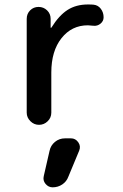

<svg xmlns="http://www.w3.org/2000/svg" viewBox="-20 -550 540 846"><path d="M266.6 59.6H293Q312.5 59.6 324.7 76.7Q336.9 93.8 329.1 113.3L281.2 228.5Q273.4 250 254.4 262.7Q235.4 275.4 211.9 275.4Q193.4 275.4 180.7 260.3Q168 245.1 172.9 225.6L198.2 115.2Q203.1 90.8 222.2 75.2Q241.2 59.6 266.6 59.6ZM97.7 -53.7V-466.8Q97.7 -489.3 112.8 -504.4Q127.9 -519.5 149.9 -519.5Q171.9 -519.5 187.5 -504.4Q203.1 -489.3 203.1 -466.8V-427.7H204.1H206.1Q240.2 -482.4 277.8 -506.3Q315.4 -530.3 367.2 -530.3Q384.8 -530.3 392.6 -529.3Q412.1 -527.3 424.3 -511.2Q436.5 -495.1 436.5 -473.6Q436.5 -457 422.9 -445.8Q409.2 -434.6 391.6 -436.5Q383.8 -437.5 367.2 -438.5Q295.9 -438.5 251 -381.8Q206.1 -325.2 206.1 -230.5V-53.7Q206.1 -31.2 189.9 -15.6Q173.8 0 151.9 0Q129.9 0 113.8 -16.1Q97.7 -32.2 97.7 -53.7Z"/></svg>

Font: Rounded Mgen+ 1m medium
Style: Regular
Weight: 500
Designer: [Source Han Sans]
Ryoko NISHIZUKA  (kana & ideographs); Paul D. Hunt (Latin, Greek & Cyrillic); Wenlong ZHANG  (bopomofo
Version: Version 1.059.20150602